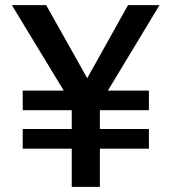

<svg xmlns="http://www.w3.org/2000/svg" viewBox="-20 -724 664 744"><path d="M476 -704H598L398 -373H557V-297H367V-224H557V-148H367V0H258V-148H68V-224H258V-297H68V-373H227L26 -704H159L318 -421Z"/></svg>

Font: CBA Beacon Sans Bold
Style: Regular
Weight: 700
Designer: Wei Huang
Foundry: Wei Huang
Version: Version 1.002